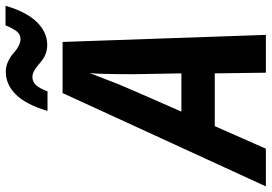

<svg xmlns="http://www.w3.org/2000/svg" viewBox="-258 -798 958 677"><g transform="rotate(-90 220.5 -459.0)"><path d="M400.9 -771Q371.1 -771 346.7 -789.1Q336.9 -796.9 327.6 -804.7Q305.7 -823.2 288.6 -823.2Q271.5 -823.2 260 -811.3Q248.5 -799.3 237.3 -770H168.5Q189.9 -843.8 225.1 -880.4Q260.3 -917 306.6 -917Q325.7 -917 342.8 -908.9Q359.9 -900.9 370.6 -891.1Q398.9 -865.2 421.9 -865.2Q437.5 -865.2 447.8 -877.2Q458 -889.2 470.2 -918H539.1Q518.1 -845.2 482.2 -808.1Q446.3 -771 400.9 -771ZM436.5 0H303.2L300.8 -180.2H114.7L35.2 0H-97.7L231.4 -716.8H411.6ZM300.8 -297.9 297.9 -463.9Q297.9 -585.9 301.8 -621.1Q272.5 -544.9 262.7 -520.3Q252.9 -495.6 166 -297.9Z"/></g></svg>

Font: Open Sans Hebrew Condensed
Style: Bold Italic
Weight: 700
Width: 3
Italic angle: -12°
Foundry: Ascender Corporation, Yanek Iontef
Version: Version 2.001;PS 002.001;hotconv 1.0.70;makeotf.lib2.5.58329